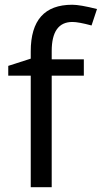

<svg xmlns="http://www.w3.org/2000/svg" viewBox="-20 -785 427 805"><path d="M108.9 0V-467.8H14.6V-508.8L108.9 -539.1V-569.8Q108.9 -765.1 282.7 -765.1Q315.9 -765.1 386.7 -747.1L363.8 -678.2Q309.1 -692.9 283.7 -692.9Q196.8 -692.9 196.8 -570.8V-536.1H331.5V-467.8H196.8V0Z"/></svg>

Font: Nokora
Style: Regular
Weight: 400
Designer: Danh Hong
Foundry: Danh Hong
Version: Version 9.000